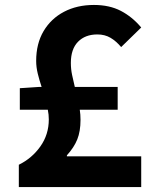

<svg xmlns="http://www.w3.org/2000/svg" viewBox="-20 -755 629 775"><path d="M56 0V-90Q109 -116 143 -164Q177 -212 177 -273Q177 -283 176 -292.5Q175 -302 173 -312H60V-399L136 -404H148Q139 -431 132.5 -457.5Q126 -484 126 -509Q126 -579 156 -629.5Q186 -680 238.5 -707.5Q291 -735 359 -735Q422 -735 468 -711Q514 -687 550 -644L469 -565Q449 -589 426 -602.5Q403 -616 373 -616Q324 -616 295 -586.5Q266 -557 266 -501Q266 -476 271 -452.5Q276 -429 282 -404H455V-312H302Q305 -293 305 -271Q305 -225 292 -192.5Q279 -160 250 -128V-124H550V0Z"/></svg>

Font: Chiron Sans HK TT
Style: Bold
Weight: 700
Designer: Ryoko NISHIZUKA 西塚涼子 (kana, bopomofo & ideographs); Paul D. Hunt (Latin, Greek & Cyrillic); Sandoll Communications 산돌커뮤니
Foundry: Adobe
Version: Version 2.022;hotconv 1.0.109;makeotfexe 2.5.65596